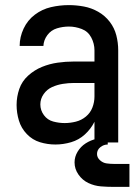

<svg xmlns="http://www.w3.org/2000/svg" viewBox="-20 -558 540 752"><path d="M197 8Q228 8 258.5 -1Q289 -10 312.5 -31.5Q336 -53 350 -81V0H443V-361Q443 -391 435.5 -420Q428 -449 409.5 -473Q391 -497 364.5 -512Q338 -527 308.5 -532.5Q279 -538 250 -538Q214 -538 179.5 -530Q145 -522 116.5 -500.5Q88 -479 72.5 -446Q57 -413 57 -378H150Q151 -401 165.5 -420.5Q180 -440 203 -447Q226 -454 250 -454Q275 -454 300 -444.5Q325 -435 337.5 -411Q350 -387 350 -361V-317H269Q237 -317 205.5 -312.5Q174 -308 144.5 -296Q115 -284 90.5 -262Q66 -240 55.5 -209.5Q45 -179 45 -147Q45 -116 54 -86Q63 -56 85 -33Q107 -10 136.5 -1Q166 8 197 8ZM233 -76Q211 -76 188.5 -82Q166 -88 152 -107Q138 -126 138 -149Q138 -171 151 -189.5Q164 -208 184 -217Q204 -226 226 -229.5Q248 -233 269 -233H350V-180Q350 -158 342 -137Q334 -116 316.5 -101.5Q299 -87 277 -81.5Q255 -76 233 -76ZM427 174H487V84H426Q426 84 426 84Q426 84 426 84Q412 84 397.5 82Q383 80 371.5 69.5Q360 59 360 45Q360 29 373 18.5Q386 8 402 8V-19Q379 -19 357 -14Q335 -9 315.5 3.5Q296 16 284 36Q272 56 272 78Q272 104 287.5 126Q303 148 326.5 159Q350 170 375.5 172Q401 174 427 174Z"/></svg>

Font: Iosevka SS08 Medium
Style: Regular
Weight: 500
Monospace: yes
Designer: Belleve Invis
Foundry: Belleve Invis
Version: Version 3.4.3; ttfautohint (v1.8.3)